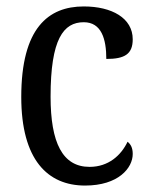

<svg xmlns="http://www.w3.org/2000/svg" viewBox="-20 -566 466 596"><path d="M244 10C348 10 392 -45 392 -88C392 -107 386 -118 376 -126C356 -84 317 -48 258 -48C174 -48 137 -123 137 -266C137 -445 177 -497 240 -497C295 -497 310 -445 310 -383C367 -383 392 -398 392 -444C392 -510 327 -546 240 -546C130 -546 46 -479 46 -265C46 -70 128 10 244 10Z"/></svg>

Font: Noto Serif Khmer Condensed
Style: Regular
Weight: 400
Width: 3
Designer: Danh Hong and the Monotype Design Team
Foundry: Monotype Imaging Inc.
Version: Version 2.004